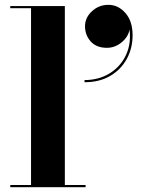

<svg xmlns="http://www.w3.org/2000/svg" viewBox="-20 -775 597 795"><path d="M332 -666Q332 -702 360.8 -728.5Q389.5 -755 429 -755Q469.5 -755 499.2 -721.2Q529 -687.5 529 -629Q529 -575 504.8 -530.8Q480.5 -486.5 436 -460.5Q391.5 -434.5 330 -434.5V-443.5Q388 -443.5 432.8 -470.5Q477.5 -497.5 500.5 -544.8Q523.5 -592 516.5 -652.5Q511 -622.5 483.8 -599.8Q456.5 -577 422.5 -577Q379 -577 355.5 -603.5Q332 -630 332 -666ZM22.5 -9H108.5V-741H22.5V-750H248.5V-9H334.5V0H22.5Z"/></svg>

Font: Bodoni* 24pt
Style: Bold
Weight: 700
Version: Version 2.3